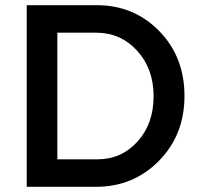

<svg xmlns="http://www.w3.org/2000/svg" viewBox="-20 -720 770 740"><path d="M353 -700Q496 -700 593.5 -600.5Q691 -501 691 -350Q691 -200 592.5 -100Q494 0 350 0H83V-700ZM356 -106Q448 -106 510 -174.5Q572 -243 572 -349Q572 -455 508.5 -524.5Q445 -594 351 -594H201V-106Z"/></svg>

Font: Steamflix Grotesk
Style: Regular
Weight: 400
Designer: Julieta Ulanovsky
Foundry: Julieta Ulanovsky
Version: Version 4.000;PS 004.000;hotconv 1.0.88;makeotf.lib2.5.64775